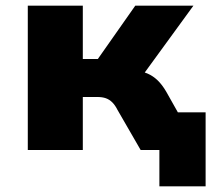

<svg xmlns="http://www.w3.org/2000/svg" viewBox="-20 -529 788 677"><path d="M542 128V0H502V-133H705V128ZM78 0V-509H272V-321H325L457 -509H662L469 -244L456 -280Q481 -278 500.5 -269.5Q520 -261 536 -245.5Q552 -230 566 -206L682 0H476L394 -142Q386 -158 376 -168Q366 -178 353.5 -182.5Q341 -187 323 -187H272V0Z"/></svg>

Font: Nunito Sans 6pt Black
Style: Regular
Weight: 900
Version: Version 3.101;gftools[0.9.27]